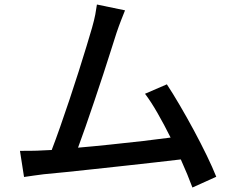

<svg xmlns="http://www.w3.org/2000/svg" viewBox="-20 -795 1040 854"><path d="M168.9 -126 210 -127.9Q226.6 -170.9 247.1 -229.2Q267.6 -287.6 289.1 -351.8Q310.5 -416 330.1 -477.5Q349.6 -539.1 365 -589.8Q380.4 -640.6 389.2 -670.9Q399.4 -707 403.8 -730.2Q408.2 -753.4 411.1 -774.9L536.1 -749Q527.8 -728.5 518.6 -704.8Q509.3 -681.2 498 -647.9Q488.8 -619.1 473.6 -571.3Q458.5 -523.4 439.5 -465.3Q420.4 -407.2 400.1 -346.9Q379.9 -286.6 360.8 -232.2Q341.8 -177.7 327.1 -138.2Q395 -144 470 -151.9Q544.9 -159.7 615.2 -167.7Q685.5 -175.8 738.8 -183.1Q710.4 -240.2 680.9 -291.7Q651.4 -343.3 625 -377.9L722.2 -419.9Q748 -380.9 779.5 -327.1Q811 -273.4 842.3 -215.3Q873.5 -157.2 899.7 -103.3Q925.8 -49.3 941.9 -8.8L835.9 39.1Q826.2 12.7 813 -19.3Q799.8 -51.3 784.2 -85.9Q736.3 -80.1 672.6 -73Q608.9 -65.9 538.6 -58.1Q468.3 -50.3 399.7 -43Q331.1 -35.6 272.5 -29.5Q213.9 -23.4 174.8 -20Q156.2 -17.6 132.8 -14.4Q109.4 -11.2 86.9 -7.8L68.8 -124Q92.3 -124 119.4 -124.3Q146.5 -124.5 168.9 -126Z"/></svg>

Font: Source Han Sans CN Medium
Style: Regular
Weight: 500
Designer: Ryoko NISHIZUKA  (kana, bopomofo & ideographs); Paul D. Hunt (Latin, Greek & Cyrillic); Sandoll Communications , Soo-you
Foundry: Adobe
Version: Version 2.004;hotconv 1.0.118;makeotfexe 2.5.65603